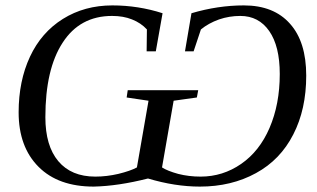

<svg xmlns="http://www.w3.org/2000/svg" viewBox="-20 -681 1175 711"><path d="M453 -347H714L709 -320L623 -308L580 -61Q600 -48 640 -37Q679 -27 723 -27Q805 -27 873 -74Q941 -121 978 -207Q1016 -295 1016 -407Q1016 -510 977 -566Q938 -622 870 -622Q829 -622 791 -609Q752 -595 724 -572L697 -491H665L689 -632Q787 -661 883 -661Q994 -661 1054 -593Q1114 -526 1114 -401Q1114 -276 1066 -183Q1018 -89 928 -40Q837 10 720 10Q628 10 528 -20Q418 8 327 10Q196 10 123 -63Q49 -137 49 -265Q49 -381 91 -471Q133 -561 213 -611Q293 -661 396 -661Q492 -661 582 -632L557 -491H523L524 -572Q502 -596 469 -609Q437 -622 395 -622Q276 -622 212 -523Q148 -425 148 -247Q148 -141 196 -84Q244 -27 333 -27Q375 -27 418 -37Q463 -48 487 -61L530 -308L449 -320Z"/></svg>

Font: Libra Serif Modern
Style: Italic
Weight: 400
Italic angle: -12°
Designer: Stefan Peev, Context Ltd
Foundry: Stefan Peev, Context Ltd
Version: Version 1.000